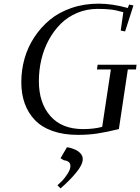

<svg xmlns="http://www.w3.org/2000/svg" viewBox="-20 -732 771 1056"><path d="M97.2 -279.8Q97.2 -346.2 114.7 -408.9Q132.3 -471.7 168.2 -526.6Q204.1 -581.5 253.9 -622.8Q303.7 -664.1 372.8 -688Q441.9 -711.9 522 -711.9Q597.7 -711.9 683.1 -688L689.9 -707L713.9 -702.1L668 -559.1L644 -564L658.2 -665Q616.7 -676.8 586.7 -679.9Q556.6 -683.1 517.1 -683.1Q456.5 -683.1 404.1 -660.9Q351.6 -638.7 313.5 -600.6Q275.4 -562.5 248 -512Q220.7 -461.4 207.3 -403.8Q193.8 -346.2 193.8 -286.1Q193.8 -166 256.8 -94Q319.8 -22 437 -22Q495.6 -22 542 -34.2L589.8 -350.1H513.2L517.1 -376H731L728 -350.1H683.1L633.8 -22Q565.4 -5.4 515.9 2.2Q466.3 9.8 408.2 9.8Q329.1 9.8 268.8 -11.7Q208.5 -33.2 171.4 -72.3Q134.3 -111.3 115.7 -163.6Q97.2 -215.8 97.2 -279.8ZM295.9 287.1Q309.6 274.9 322.8 261.5Q335.9 248 351.6 223.9Q367.2 199.7 367.2 182.1Q367.2 164.6 355.5 157.2Q343.8 149.9 332 149.9L313 138.2L348.1 78.1Q354.5 78.1 367.2 81.5Q379.9 85 395.8 92Q411.6 99.1 423.3 112.5Q435.1 126 435.1 143.1Q435.1 173.8 398.4 218Q361.8 262.2 313 304.2Z"/></svg>

Font: Dehuti
Style: Bold-Italic
Weight: 700
Version: Version 1.2